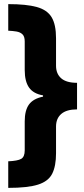

<svg xmlns="http://www.w3.org/2000/svg" viewBox="-20 -744 407 932"><path d="M20 39Q66 37 83 27Q100 17 100 -14V-155Q100 -208 120.5 -236.5Q141 -265 189 -275V-281Q142 -289 121 -319Q100 -349 100 -404V-543Q100 -567 89 -577.5Q78 -588 60 -591Q42 -594 20 -595V-724Q108 -724 158.5 -710Q209 -696 230.5 -660.5Q252 -625 252 -558V-425Q252 -386 277 -364Q302 -342 354 -342V-213Q303 -213 277.5 -191Q252 -169 252 -130V0Q252 62 233.5 99Q215 136 165 152Q115 168 20 168Z"/></svg>

Font: Noto Sans ExtraCondensed Black
Style: Regular
Weight: 900
Width: 2
Designer: Monotype Design Team
Foundry: Monotype Imaging Inc.
Version: Version 2.013; ttfautohint (v1.8.4.7-5d5b)